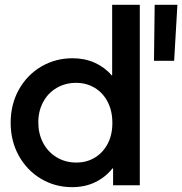

<svg xmlns="http://www.w3.org/2000/svg" viewBox="-20 -772 759 800"><path d="M451.2 0V-70.3H448.7Q418.9 -33.2 376.5 -12.7Q334 7.8 280.3 7.8Q209.5 7.8 150.9 -27.1Q92.3 -62 58.3 -123.3Q24.4 -184.6 24.4 -260.7Q24.4 -337.4 58.8 -398.9Q93.3 -460.4 152.3 -494.9Q211.4 -529.3 282.2 -529.3Q333 -529.3 374.5 -510.7Q416 -492.2 445.3 -458H447.3V-752H562.5V0ZM448.2 -259.8Q448.2 -309.6 428.7 -347.4Q409.2 -385.3 374.8 -406Q340.3 -426.8 296.9 -426.8Q252 -426.8 215.8 -405.5Q179.7 -384.3 159.7 -346.7Q139.6 -309.1 139.6 -261.7Q139.6 -215.3 159.4 -177.2Q179.2 -139.2 215.6 -116.9Q252 -94.7 297.9 -94.7Q340.8 -94.7 374.8 -115Q408.7 -135.3 428.5 -172.6Q448.2 -210 448.2 -259.8ZM624.5 -752H719.2L705.6 -518.6H621.6Z"/></svg>

Font: Reddit Sans Chocolate SemiBold
Style: Regular
Weight: 600
Designer: Stephen Hutchings
Foundry: Reddit
Version: Version 1.011